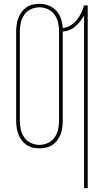

<svg xmlns="http://www.w3.org/2000/svg" viewBox="-20 -763 540 998"><path d="M417 215V-683Q408 -667 397 -652.5Q386 -638 372 -626Q358 -614 341 -607Q324 -600 306 -599V-137Q306 -119 304 -101Q302 -83 295.5 -66.5Q289 -50 278.5 -35Q268 -20 253 -10Q238 0 220.5 4Q203 8 185 8Q167 8 149.5 4Q132 0 117.5 -10Q103 -20 92 -35Q81 -50 75 -66.5Q69 -83 66.5 -101Q64 -119 64 -137V-599Q64 -616 66.5 -634Q69 -652 75 -668.5Q81 -685 92 -700Q103 -715 117.5 -725Q132 -735 149.5 -739Q167 -743 185 -743Q210 -743 233.5 -734Q257 -725 273 -707Q289 -689 297 -665Q305 -641 306 -617Q327 -619 346 -630.5Q365 -642 378.5 -658.5Q392 -675 401.5 -694.5Q411 -714 417 -735H436V215ZM185 -10Q208 -10 229.5 -20Q251 -30 264 -49Q277 -68 282 -90.5Q287 -113 287 -137V-599Q287 -622 282 -644.5Q277 -667 264 -686Q251 -705 229.5 -715Q208 -725 185 -725Q162 -725 140.5 -715Q119 -705 106 -686Q93 -667 88 -644.5Q83 -622 83 -599V-137Q83 -113 88 -90.5Q93 -68 106 -49Q119 -30 140.5 -20Q162 -10 185 -10Z"/></svg>

Font: Iosevka Term Curly Thin
Style: Regular
Weight: 100
Designer: Belleve Invis
Foundry: Belleve Invis
Version: Version 32.3.0